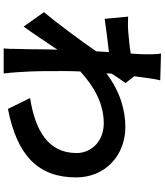

<svg xmlns="http://www.w3.org/2000/svg" viewBox="54 -901 892 1040"><g transform="rotate(90 500.0 -381.0)"><path d="M393 -662C401 -726 408 -775 415 -803L270 -807C275 -776 274 -747 274 -719C274 -708 273 -680 270 -643C227 -636 185 -633 156 -630C121 -627 98 -628 70 -629L82 -502C138 -510 214 -520 262 -525L258 -456C202 -374 102 -240 46 -173L124 -63C159 -111 206 -182 249 -246C246 -161 248 -106 245 -28C245 -12 245 24 242 45H378C375 22 372 -12 371 -31C364 -124 365 -207 365 -288C365 -315 366 -342 367 -370C451 -447 543 -497 648 -497C748 -497 809 -427 809 -350C809 -195 685 -125 511 -98L570 22C822 -27 941 -142 941 -347C941 -506 821 -614 668 -614C579 -614 477 -587 377 -511C377 -516 377 -518 378 -519V-532C379 -533 379 -535 379 -540C396 -567 417 -598 430 -615Z"/></g></svg>

Font: Spoqa Han Sans Neo Bold
Style: Bold
Weight: 700
Designer: [Spoqa Han Sans Neo] Dong-huui Kim  Younghwa Kang  Yujin Lee  [Noto Sans] Ryoko NISHIZUKA  (kana & ideographs); Paul D. 
Foundry: Spoqa (http://www.spoqa-han-sans.com)
Version: Version 1.000